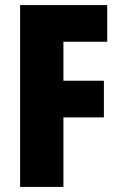

<svg xmlns="http://www.w3.org/2000/svg" viewBox="-20 -734 476 754"><path d="M229 0H59V-714H401V-570H229V-417H388V-273H229Z"/></svg>

Font: Noto Sans Khmer UI ExtraCondensed Black
Style: Regular
Weight: 900
Width: 2
Designer: Danh Hong and the Monotype Design Team
Foundry: Monotype Imaging Inc.
Version: Version 2.002; ttfautohint (v1.8.4.7-5d5b)